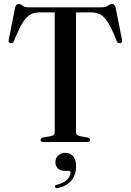

<svg xmlns="http://www.w3.org/2000/svg" viewBox="-20 -738 679 998"><path d="M126.5 -700H510Q530 -700 541.2 -708.8Q552.5 -717.5 562 -717.5Q576 -717.5 581 -698.5L614 -532Q617 -516 605 -513.5Q593 -511 587 -524Q562 -588 542 -620Q522 -652 501.5 -662.8Q481 -673.5 454.5 -673.5H375V-50.5Q375 -34 396.5 -30L435.5 -23.5Q448 -20.5 448 -11Q448 0 433 0H206.5Q191 0 191 -11Q191 -20.5 203.5 -23.5L243 -30Q264.5 -34 264.5 -50.5V-673.5H184.5Q158 -673.5 137.5 -662.2Q117 -651 97.2 -618.8Q77.5 -586.5 52 -524Q46 -511 34 -513.5Q22 -516 25.5 -532L58.5 -698.5Q63 -717.5 77 -717.5Q86.5 -717.5 96.8 -708.8Q107 -700 126.5 -700ZM318 150Q292.5 150 280.2 137Q268 124 268 105.5Q268 83.5 282.8 70Q297.5 56.5 319.5 56.5Q345 56.5 360.2 74Q375.5 91.5 375.5 126.5Q375.5 171.5 350.8 200.5Q326 229.5 281 239.5Q269 242.5 266.5 234Q263.5 225 275 222.5Q310 214.5 328.5 195.8Q347 177 347 160Q347 150 336.5 150Z"/></svg>

Font: Fraunces 72pt
Style: Regular
Weight: 400
Version: Version 1.000;[0bf87f6ff]